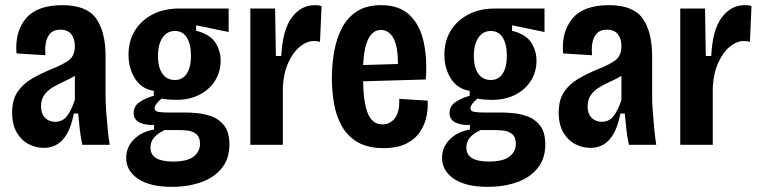

<svg xmlns="http://www.w3.org/2000/svg" viewBox="-20 -561 2949 744"><path d="M150 12Q119 12 91 -2.5Q63 -17 45 -47.5Q27 -78 27 -125Q27 -174 48 -205Q69 -236 103.5 -256Q138 -276 179 -293Q218 -308 244 -325.5Q270 -343 270 -383Q270 -410 256.5 -428Q243 -446 214 -446Q180 -446 166 -419.5Q152 -393 156 -347L44 -354Q37 -437 80 -489Q123 -541 222 -541Q315 -541 352 -490Q389 -439 389 -342V-190Q389 -164 391.5 -129Q394 -94 397.5 -59.5Q401 -25 405 0H299Q292 -32 289 -61.5Q286 -91 283 -121H266Q241 12 150 12ZM194 -89Q223 -89 240.5 -112.5Q258 -136 270 -174V-267Q250 -255 227.5 -245Q205 -235 185 -223Q165 -211 152 -193.5Q139 -176 139 -149Q139 -120 154.5 -104.5Q170 -89 194 -89Z M646 163Q561 163 515 132Q469 101 469 51Q469 9 499 -21Q529 -51 577 -59V-77Q545 -75 521.5 -86Q498 -97 498 -123Q498 -150 521 -165.5Q544 -181 576 -190V-209Q529 -216 503.5 -256Q478 -296 478 -349Q478 -402 502.5 -442Q527 -482 571 -505Q615 -528 674 -528H866V-437L740 -463V-442Q794 -428 814.5 -396Q835 -364 835 -326Q835 -284 814 -249.5Q793 -215 754 -194.5Q715 -174 663 -174Q652 -174 636.5 -175Q621 -176 606 -179Q590 -165 584.5 -156.5Q579 -148 579 -142Q579 -130 593.5 -127.5Q608 -125 632 -125H700Q717 -125 745 -122.5Q773 -120 801.5 -109.5Q830 -99 849.5 -73.5Q869 -48 869 -1Q869 54 839.5 90.5Q810 127 759.5 145Q709 163 646 163ZM658 -251Q688 -251 704 -276Q720 -301 720 -344Q720 -390 704 -415.5Q688 -441 658 -441Q627 -441 609.5 -414.5Q592 -388 592 -344Q592 -301 609 -276Q626 -251 658 -251ZM650 65Q706 65 730.5 45.5Q755 26 755 -4Q755 -30 740.5 -41.5Q726 -53 707 -55Q688 -57 675 -57H618Q591 -44 577 -28Q563 -12 563 11Q563 65 650 65Z M950 0V-528H1046L1049 -344H1070Q1075 -446 1111 -493.5Q1147 -541 1199 -541Q1205 -541 1212 -540.5Q1219 -540 1226 -537L1220 -399Q1209 -402 1196 -402Q1169 -402 1142.5 -380.5Q1116 -359 1097.5 -319Q1079 -279 1076 -223V0Z M1466 13Q1407 13 1368 -9Q1329 -31 1306.5 -69Q1284 -107 1275 -156Q1266 -205 1266 -258Q1266 -311 1275 -361.5Q1284 -412 1305 -452.5Q1326 -493 1363 -517Q1400 -541 1457 -541Q1527 -541 1567 -503Q1607 -465 1621.5 -399.5Q1636 -334 1630 -253L1387 -246Q1388 -166 1405 -122.5Q1422 -79 1462 -79Q1492 -79 1510.5 -103.5Q1529 -128 1527 -178L1637 -171Q1639 -143 1633 -111.5Q1627 -80 1608.5 -51.5Q1590 -23 1555.5 -5Q1521 13 1466 13ZM1456 -445Q1394 -445 1387 -309L1522 -313Q1522 -383 1504 -414Q1486 -445 1456 -445Z M1870 163Q1785 163 1739 132Q1693 101 1693 51Q1693 9 1723 -21Q1753 -51 1801 -59V-77Q1769 -75 1745.5 -86Q1722 -97 1722 -123Q1722 -150 1745 -165.5Q1768 -181 1800 -190V-209Q1753 -216 1727.5 -256Q1702 -296 1702 -349Q1702 -402 1726.5 -442Q1751 -482 1795 -505Q1839 -528 1898 -528H2090V-437L1964 -463V-442Q2018 -428 2038.5 -396Q2059 -364 2059 -326Q2059 -284 2038 -249.5Q2017 -215 1978 -194.5Q1939 -174 1887 -174Q1876 -174 1860.5 -175Q1845 -176 1830 -179Q1814 -165 1808.5 -156.5Q1803 -148 1803 -142Q1803 -130 1817.5 -127.5Q1832 -125 1856 -125H1924Q1941 -125 1969 -122.5Q1997 -120 2025.5 -109.5Q2054 -99 2073.5 -73.5Q2093 -48 2093 -1Q2093 54 2063.5 90.5Q2034 127 1983.5 145Q1933 163 1870 163ZM1882 -251Q1912 -251 1928 -276Q1944 -301 1944 -344Q1944 -390 1928 -415.5Q1912 -441 1882 -441Q1851 -441 1833.5 -414.5Q1816 -388 1816 -344Q1816 -301 1833 -276Q1850 -251 1882 -251ZM1874 65Q1930 65 1954.5 45.5Q1979 26 1979 -4Q1979 -30 1964.5 -41.5Q1950 -53 1931 -55Q1912 -57 1899 -57H1842Q1815 -44 1801 -28Q1787 -12 1787 11Q1787 65 1874 65Z M2268 12Q2237 12 2209 -2.5Q2181 -17 2163 -47.5Q2145 -78 2145 -125Q2145 -174 2166 -205Q2187 -236 2221.5 -256Q2256 -276 2297 -293Q2336 -308 2362 -325.5Q2388 -343 2388 -383Q2388 -410 2374.5 -428Q2361 -446 2332 -446Q2298 -446 2284 -419.5Q2270 -393 2274 -347L2162 -354Q2155 -437 2198 -489Q2241 -541 2340 -541Q2433 -541 2470 -490Q2507 -439 2507 -342V-190Q2507 -164 2509.5 -129Q2512 -94 2515.5 -59.5Q2519 -25 2523 0H2417Q2410 -32 2407 -61.5Q2404 -91 2401 -121H2384Q2359 12 2268 12ZM2312 -89Q2341 -89 2358.5 -112.5Q2376 -136 2388 -174V-267Q2368 -255 2345.5 -245Q2323 -235 2303 -223Q2283 -211 2270 -193.5Q2257 -176 2257 -149Q2257 -120 2272.5 -104.5Q2288 -89 2312 -89Z M2616 0V-528H2712L2715 -344H2736Q2741 -446 2777 -493.5Q2813 -541 2865 -541Q2871 -541 2878 -540.5Q2885 -540 2892 -537L2886 -399Q2875 -402 2862 -402Q2835 -402 2808.5 -380.5Q2782 -359 2763.5 -319Q2745 -279 2742 -223V0Z"/></svg>

Font: Bricolage Grotesque 12pt Condensed SemiBold
Style: Regular
Weight: 600
Width: 3
Designer: Mathieu Triay
Foundry: Atelier Triay
Version: Version 1.001; ttfautohint (v1.8.4.7-5d5b);gftools[0.9.33.de